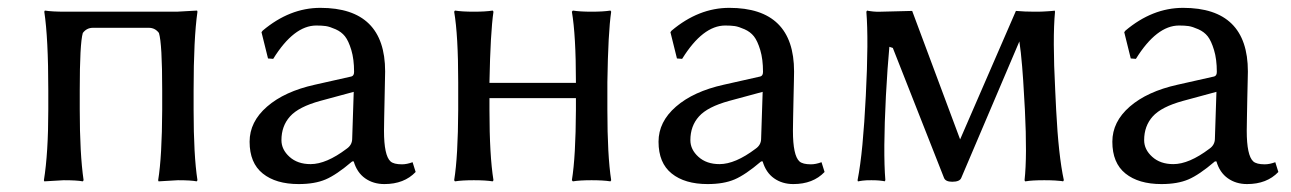

<svg xmlns="http://www.w3.org/2000/svg" viewBox="-20 -459 3289 489"><path d="M473.1 -229V-179.2Q473.1 -63 482.9 0L481 2.9Q466.8 0 433.1 0Q433.1 0 383.8 2.9L382.8 0Q392.6 -60.1 393.1 -179.2V-229Q393.1 -348.1 384.8 -375Q375 -388.2 358.9 -388.2H216.8Q200.7 -388.2 190.9 -375Q183.1 -348.1 183.1 -229V-180.2Q183.1 -67.4 192.9 0L190.9 2.9Q175.8 0 142.1 0Q142.1 0 92.8 2.9L91.8 0Q103 -68.8 103 -180.2V-229Q103 -361.8 92.8 -429.2L94.2 -432.1Q112.3 -429.2 146 -429.2H430.2Q430.2 -429.2 481.9 -432.1L482.9 -429.2Q473.1 -360.8 473.1 -229Z M880.9 -225.1 795.9 -202.1Q740.7 -187 718.8 -162.6Q696.8 -138.2 696.8 -102.1Q696.8 -78.1 717.3 -59.6Q737.8 -41 771 -41Q811 -41 862.8 -80.1Q877 -89.8 877 -106ZM880.9 -47.9H877Q836.9 -13.7 809.3 -2Q781.7 9.8 740.7 9.8Q682.6 9.8 649.2 -17.1Q615.7 -43.9 615.7 -98.1Q615.7 -148.9 660.2 -187.5Q704.6 -226.1 781.7 -243.2L875 -264.2Q881.8 -266.1 881.8 -275.9Q881.8 -308.1 874.8 -331.5Q867.7 -355 858.6 -366.5Q849.6 -377.9 834.7 -384.5Q819.8 -391.1 809.8 -392.6Q799.8 -394 785.6 -394Q728.5 -394 675.8 -309.1L662.6 -310.1L646 -377L648.9 -380.9Q717.8 -439 795.9 -439Q960.9 -439 960.9 -276.9Q960.9 -273.4 960.4 -252.7Q960 -231.9 959.5 -208.3Q959 -184.6 958.5 -160.2Q958 -135.7 958 -126Q958 -63 974.6 -47.9Q982.9 -40.5 1003.9 -40.5Q1016.1 -40.5 1030.8 -45.9L1038.6 -21Q1009.3 9.8 959 9.8Q930.7 9.8 909.9 -4.9Q889.2 -19.5 880.9 -47.9Z M1147 -250Q1147 -369.1 1136.7 -429.2L1138.7 -432.1Q1156.7 -429.2 1186.8 -429.2Q1216.8 -429.2 1234.9 -432.1L1236.8 -429.2Q1229 -376 1226.6 -250V-248H1446.8V-250Q1446.8 -369.1 1436.5 -429.2L1439 -432.1Q1457 -429.2 1486.8 -429.2Q1516.6 -429.2 1534.7 -432.1L1536.6 -429.2Q1528.8 -376 1526.9 -250V-179.2Q1526.9 -63 1536.6 0L1534.7 2.9Q1516.6 0 1486.6 0Q1456.5 0 1439 2.9L1436.5 0Q1446.3 -60.1 1446.8 -179.2V-209H1226.6V-179.2Q1226.6 -63 1236.8 0L1234.9 2.9Q1216.8 0 1186.8 0Q1156.7 0 1138.7 2.9L1136.7 0Q1146.5 -60.1 1147 -179.2Z M1922.4 -225.1 1837.4 -202.1Q1782.2 -187 1760.3 -162.6Q1738.3 -138.2 1738.3 -102.1Q1738.3 -78.1 1758.8 -59.6Q1779.3 -41 1812.5 -41Q1852.5 -41 1904.3 -80.1Q1918.5 -89.8 1918.5 -106ZM1922.4 -47.9H1918.5Q1878.4 -13.7 1850.8 -2Q1823.2 9.8 1782.2 9.8Q1724.1 9.8 1690.7 -17.1Q1657.2 -43.9 1657.2 -98.1Q1657.2 -148.9 1701.7 -187.5Q1746.1 -226.1 1823.2 -243.2L1916.5 -264.2Q1923.3 -266.1 1923.3 -275.9Q1923.3 -308.1 1916.3 -331.5Q1909.2 -355 1900.1 -366.5Q1891.1 -377.9 1876.2 -384.5Q1861.3 -391.1 1851.3 -392.6Q1841.3 -394 1827.1 -394Q1770 -394 1717.3 -309.1L1704.1 -310.1L1687.5 -377L1690.4 -380.9Q1759.3 -439 1837.4 -439Q2002.4 -439 2002.4 -276.9Q2002.4 -273.4 2002 -252.7Q2001.5 -231.9 2001 -208.3Q2000.5 -184.6 2000 -160.2Q1999.5 -135.7 1999.5 -126Q1999.5 -63 2016.1 -47.9Q2024.4 -40.5 2045.4 -40.5Q2057.6 -40.5 2072.3 -45.9L2080.1 -21Q2050.8 9.8 2000.5 9.8Q1972.2 9.8 1951.4 -4.9Q1930.7 -19.5 1922.4 -47.9Z M2236.3 -214.8Q2229 -71.8 2234.9 0L2232.9 2.9Q2231.9 2.4 2229.7 2Q2227.5 1.5 2218.8 0.7Q2210 0 2199.2 0Q2192.9 0 2187 0.2Q2181.2 0.5 2177.2 1Q2173.3 1.5 2170.4 2Q2167.5 2.4 2166 2.9H2165L2164.1 0Q2171.4 -37.1 2176.5 -90.8Q2181.6 -144.5 2185.1 -214.8Q2192.4 -357.4 2186.5 -429.2L2188.5 -432.1Q2189.5 -431.6 2192.1 -431.2Q2194.8 -430.7 2203.9 -429.7Q2212.9 -428.7 2223.6 -429.2L2303.2 -431.2L2425.3 -104L2567.4 -431.2Q2590.8 -429.2 2614.3 -429.2Q2623.5 -429.2 2632.3 -429.4Q2641.1 -429.7 2647 -430.2Q2652.8 -430.7 2657.2 -430.9Q2661.6 -431.2 2664.1 -431.6L2666 -432.1L2667 -429.2Q2660.6 -361.8 2667.5 -229L2669.9 -179.2Q2675.8 -63 2689.5 0L2687.5 2.9Q2686 2.4 2682.9 2Q2679.7 1.5 2667.2 0.7Q2654.8 0 2639.6 0Q2624 0 2611.8 0.7Q2599.6 1.5 2595.2 2.4L2590.8 2.9L2589.4 0Q2596.2 -60.5 2590.3 -179.2L2587.4 -229Q2586.4 -250.5 2583.3 -289.3Q2580.1 -328.1 2576.2 -353.5L2428.2 -5.9Q2424.3 3.9 2405.3 3.9Q2388.2 3.9 2384.3 -5.9L2253.9 -336.9L2245.1 -339.8Q2240.2 -287.1 2236.3 -214.8Z M3078.1 -225.1 2993.2 -202.1Q2938 -187 2916 -162.6Q2894 -138.2 2894 -102.1Q2894 -78.1 2914.6 -59.6Q2935.1 -41 2968.3 -41Q3008.3 -41 3060.1 -80.1Q3074.2 -89.8 3074.2 -106ZM3078.1 -47.9H3074.2Q3034.2 -13.7 3006.6 -2Q2979 9.8 2938 9.8Q2879.9 9.8 2846.4 -17.1Q2813 -43.9 2813 -98.1Q2813 -148.9 2857.4 -187.5Q2901.9 -226.1 2979 -243.2L3072.3 -264.2Q3079.1 -266.1 3079.1 -275.9Q3079.1 -308.1 3072 -331.5Q3064.9 -355 3055.9 -366.5Q3046.9 -377.9 3032 -384.5Q3017.1 -391.1 3007.1 -392.6Q2997.1 -394 2982.9 -394Q2925.8 -394 2873 -309.1L2859.9 -310.1L2843.3 -377L2846.2 -380.9Q2915 -439 2993.2 -439Q3158.2 -439 3158.2 -276.9Q3158.2 -273.4 3157.7 -252.7Q3157.2 -231.9 3156.7 -208.3Q3156.2 -184.6 3155.8 -160.2Q3155.3 -135.7 3155.3 -126Q3155.3 -63 3171.9 -47.9Q3180.2 -40.5 3201.2 -40.5Q3213.4 -40.5 3228 -45.9L3235.8 -21Q3206.5 9.8 3156.2 9.8Q3127.9 9.8 3107.2 -4.9Q3086.4 -19.5 3078.1 -47.9Z"/></svg>

Font: Biolilbert
Style: Regular
Weight: 400
Designer: Philipp H. Poll
Foundry: Philipp H. Poll
Version: Version 1.1.0